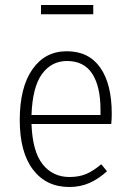

<svg xmlns="http://www.w3.org/2000/svg" viewBox="-20 -737 521 768"><path d="M425 -241H106Q110 -131 150.5 -80Q191 -29 258 -29Q296 -29 324.5 -41Q353 -53 385 -80L408 -52Q374 -21 337.5 -5Q301 11 257 11Q165 11 112 -58.5Q59 -128 59 -257Q59 -387 109.5 -459.5Q160 -532 247 -532Q335 -532 381 -466.5Q427 -401 427 -282Q427 -261 425 -241ZM382 -297Q382 -391 349 -442Q316 -493 248 -493Q186 -493 148 -441Q110 -389 106 -277H382ZM353 -680H144V-717H353Z"/></svg>

Font: Fira Sans Condensed ExtraLight
Style: Regular
Weight: 275
Width: 3
Designer: Carrois Corporate & Edenspiekermann AG
Foundry: Carrois Corporate GbR & Edenspiekermann AG
Version: Version 4.203